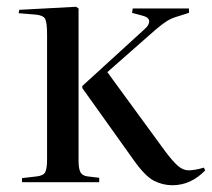

<svg xmlns="http://www.w3.org/2000/svg" viewBox="-20 -538 626 567"><path d="M45 0V-12L88 -17Q108 -19 113.5 -29.5Q119 -40 119 -68V-436Q119 -471 113.5 -482Q108 -493 84 -495L35 -499L37 -509L205 -518L212 -513V-64Q212 -40 217.5 -29.5Q223 -19 239 -17L273 -13V0ZM489 9Q461 9 435 -4Q409 -17 375 -65L223 -278V-284L407 -452Q421 -464 420.5 -475.5Q420 -487 400 -492L370 -500L372 -513H538V-500L503 -489Q486 -484 472.5 -475.5Q459 -467 439 -450L297 -325L468 -91Q489 -63 504.5 -49Q520 -35 537 -35Q546 -35 557.5 -37Q569 -39 582 -43L586 -35Q544 9 489 9Z"/></svg>

Font: Display Regular
Style: Regular
Weight: 400
Designer: Latin by Veronika Burian and Jose Scaglione. Greek by Irene Vlachou. Cyrillic by Vera Evstafieva.
Foundry: TypeTogether
Version: Version 3.002